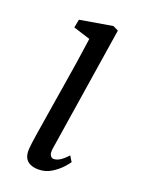

<svg xmlns="http://www.w3.org/2000/svg" viewBox="-115 -622 513 688"><g transform="rotate(20 141.0 -277.5)"><path d="M118.5 10Q101.5 10 88.2 4.2Q75 -1.5 68.2 -14.5Q61.5 -27.5 63 -49.5Q64.5 -68 70.2 -104.8Q76 -141.5 83.8 -189.5Q91.5 -237.5 100.2 -290.5Q109 -343.5 117 -395.5Q125 -447.5 131 -492L66.5 -512.5L72.5 -544L196.5 -565L217 -555L142.5 -79Q139.5 -60.5 144.8 -52.2Q150 -44 157 -44Q168 -44 180.2 -51Q192.5 -58 209.5 -76.5L222.5 -55.5Q218 -48 203.8 -32.5Q189.5 -17 167.8 -3.5Q146 10 118.5 10Z"/></g></svg>

Font: Merriweather 20pt Light
Style: Italic
Weight: 300
Italic angle: -7.8°
Version: Version 2.101